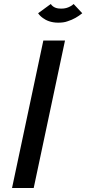

<svg xmlns="http://www.w3.org/2000/svg" viewBox="-20 -937 430 957"><path d="M390 -871C369 -854 346 -840 317 -831C304 -826 288 -824 270 -824C235 -824 210 -835 194 -847C184 -854 176 -862 170 -871L233 -917C246 -898 266 -894 285 -894C304 -894 317 -898 330 -905C336 -908 342 -912 347 -917ZM196 -735H304L148 0H40Z"/></svg>

Font: League Gothic Italic
Style: Regular
Weight: 400
Designer: Tyler Finck
Foundry: The League of Moveable Type
Version: Version 1.001;PS 001.001;hotconv 1.0.56;makeotf.lib2.0.21325